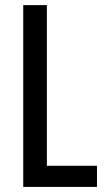

<svg xmlns="http://www.w3.org/2000/svg" viewBox="-20 -734 417 754"><path d="M71.3 0V-713.9H164.1V-83H360.8V0Z"/></svg>

Font: Open Sans Condensed Medium
Style: Regular
Weight: 500
Width: 3
Designer: Monotype Design Team
Foundry: Monotype Imaging Inc.
Version: Version 3.000